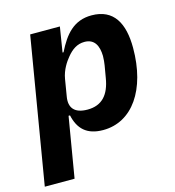

<svg xmlns="http://www.w3.org/2000/svg" viewBox="-121 -619 830 911"><g transform="rotate(-15 293.5 -164.0)"><path d="M-13.1 199.9H133.2L182.9 -95.9H190C204.9 -28.1 244 12.1 324.9 12.1C468 12.1 562.1 -122.9 562.1 -328.1C562.1 -448.9 519.9 -528.1 410.9 -528.1C323.2 -528.1 277 -471.9 237.9 -393.1H233L252.8 -516H106.9ZM198.2 -186.1 212 -269.2C219.1 -312.1 242.9 -346.9 258.9 -366.1C283 -396 310 -415.1 345.9 -415.1C396 -415.1 413 -377.1 414.1 -328.1C414.1 -311.1 411.9 -295.1 410.2 -283L399.9 -223C387.1 -144.9 350.1 -100.9 278.1 -100.9C214.8 -100.9 188.9 -132.1 198.2 -186.1Z"/></g></svg>

Font: Margiela Mono Italic Bold It
Style: Regular
Weight: 700
Designer: Mike Abbink, Paul van der Laan, Pieter van Rosmalen
Foundry: Bold Monday
Version: Version 2.003 2021